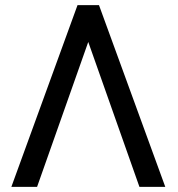

<svg xmlns="http://www.w3.org/2000/svg" viewBox="-20 -731 695 751"><path d="M325.2 -566.9 125 0H24.4L283.2 -710.9H367.2L626.5 0H525.4Z"/></svg>

Font: Roboto
Style: Regular
Weight: 400
Designer: Google
Version: Version 2.001047; 2015